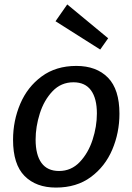

<svg xmlns="http://www.w3.org/2000/svg" viewBox="-20 -838 598 868"><path d="M520 -324Q520 -238 487.5 -161.5Q455 -85 390.5 -37.5Q326 10 233 10Q143 10 91 -42.5Q39 -95 39 -206Q39 -292 71.5 -368.5Q104 -445 168.5 -492.5Q233 -540 325 -540Q416 -540 468 -487Q520 -434 520 -324ZM141 -207Q141 -138 167.5 -101.5Q194 -65 247 -65Q302 -65 340.5 -105.5Q379 -146 398.5 -206Q418 -266 418 -325Q418 -393 391.5 -429.5Q365 -466 312 -466Q256 -466 217.5 -425.5Q179 -385 160 -325Q141 -265 141 -207ZM231 -742 284 -818 469 -665 433 -614Z"/></svg>

Font: Bitter Pro Medium
Style: Italic
Weight: 500
Italic angle: -9°
Designer: Sol Matas, and Bitter project Authors
Foundry: Sol Matas
Version: Version 1.010